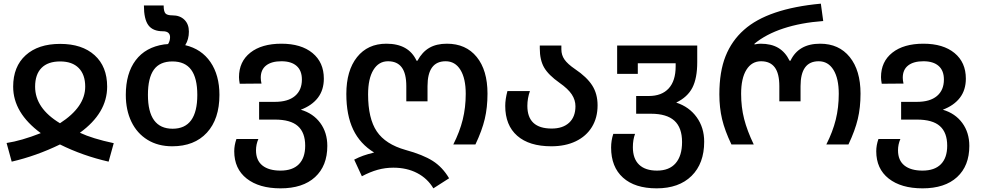

<svg xmlns="http://www.w3.org/2000/svg" viewBox="-20 -790 5370 1050"><path d="M16 -8Q96 -20 203 -62Q52 -173 52 -316Q52 -426 120.5 -488Q189 -550 309 -550Q429 -550 497.5 -488Q566 -426 566 -316Q566 -172 417 -64Q485 -32 602 -7L574 94Q433 62 308 0Q178 63 44 94ZM446 -316Q446 -382 410.5 -418Q375 -454 309 -454Q242 -454 207 -418.5Q172 -383 172 -316Q172 -198 308 -116Q446 -205 446 -316Z M668 -271Q668 -389 722 -460.5Q776 -532 877 -547Q891 -549 899 -549Q910 -566 910 -587Q910 -602 900.5 -610.5Q891 -619 871 -619Q816 -619 791.5 -652Q767 -685 767 -760H875Q875 -728 884.5 -717Q894 -706 923 -706Q964 -706 988.5 -682Q1013 -658 1013 -617Q1013 -575 993 -543Q1082 -522 1131 -450.5Q1180 -379 1180 -271Q1180 -139 1111.5 -64.5Q1043 10 922 10Q844 10 786.5 -25.5Q729 -61 698.5 -124.5Q668 -188 668 -271ZM1059 -271Q1059 -363 1025.5 -408.5Q992 -454 923 -454Q854 -454 821.5 -409Q789 -364 789 -271Q789 -86 924 -86Q1059 -86 1059 -271Z M1261 37Q1261 4 1273 -30H1393Q1380 0 1380 32Q1380 87 1415 115Q1450 143 1514 143Q1580 143 1614.5 108Q1649 73 1649 7Q1649 -65 1609 -100.5Q1569 -136 1484 -136H1397V-233H1484Q1555 -233 1593 -265Q1631 -297 1631 -355Q1631 -404 1602 -429.5Q1573 -455 1519 -455Q1465 -455 1435.5 -432Q1406 -409 1406 -365Q1406 -351 1410 -333L1291 -332Q1287 -354 1287 -368Q1287 -453 1349 -502Q1411 -551 1519 -551Q1627 -551 1689 -500Q1751 -449 1751 -360Q1751 -298 1718.5 -255.5Q1686 -213 1625 -190Q1693 -170 1731.5 -117.5Q1770 -65 1770 8Q1770 117 1703 178.5Q1636 240 1514 240Q1397 240 1329 186.5Q1261 133 1261 37Z M2131 127Q2087 127 2045.5 138.5Q2004 150 1959 174L1917 83Q1942 70 1966 61.5Q1990 53 2026 44Q1949 -3 1911.5 -81.5Q1874 -160 1874 -276Q1874 -404 1932.5 -477.5Q1991 -551 2093 -551Q2215 -551 2258 -458H2263Q2289 -506 2328 -528.5Q2367 -551 2424 -551Q2528 -551 2587 -478.5Q2646 -406 2646 -278Q2646 -202 2631 -139Q2616 -76 2580 0H2459Q2494 -69 2510.5 -135.5Q2527 -202 2527 -277Q2527 -361 2498 -408Q2469 -455 2417 -455Q2318 -455 2318 -319V-236H2202V-319Q2202 -388 2177 -421.5Q2152 -455 2102 -455Q2051 -455 2022 -407.5Q1993 -360 1993 -274Q1993 -142 2040.5 -71.5Q2088 -1 2198 30Q2293 56 2346.5 90Q2400 124 2436 185L2350 240Q2318 186 2261.5 156.5Q2205 127 2131 127Z M2743 -211Q2743 -247 2755 -292H2878Q2864 -252 2864 -211Q2864 -87 2997 -87Q3058 -87 3092.5 -119Q3127 -151 3127 -209Q3127 -243 3107 -273.5Q3087 -304 3040 -337Q2979 -380 2955.5 -421Q2932 -462 2932 -525V-541H3050V-520Q3050 -489 3067 -464.5Q3084 -440 3125 -412Q3189 -369 3218.5 -323Q3248 -277 3248 -214Q3248 -146 3217 -95.5Q3186 -45 3129 -17.5Q3072 10 2995 10Q2874 10 2808.5 -47.5Q2743 -105 2743 -211Z M3322 17Q3322 -22 3334 -58H3453Q3441 -26 3441 15Q3441 78 3475 110.5Q3509 143 3573 143Q3640 143 3675 102.5Q3710 62 3710 -13Q3710 -92 3668 -130Q3626 -168 3540 -168H3459V-265H3528Q3599 -265 3637 -306.5Q3675 -348 3675 -427V-444H3468V-386H3355V-541H3793V-450Q3793 -362 3766.5 -310.5Q3740 -259 3678 -229Q3749 -206 3790 -149Q3831 -92 3831 -15Q3831 104 3762 172Q3693 240 3571 240Q3452 240 3387 181.5Q3322 123 3322 17Z M3914 -274Q3914 -398 3948 -483Q3982 -568 4049 -627Q4179 -743 4469 -770L4482 -675Q4360 -666 4264.5 -634.5Q4169 -603 4106 -551V-547Q4126 -551 4139 -551Q4198 -551 4236.5 -528Q4275 -505 4298 -458H4303Q4347 -551 4465 -551Q4568 -551 4627 -478Q4686 -405 4686 -278Q4686 -202 4671 -139Q4656 -76 4620 0H4499Q4534 -69 4550.5 -135.5Q4567 -202 4567 -277Q4567 -361 4538 -408Q4509 -455 4457 -455Q4358 -455 4358 -319V-236H4242V-319Q4242 -388 4217 -421.5Q4192 -455 4142 -455Q4091 -455 4062 -408.5Q4033 -362 4033 -277Q4033 -204 4049.5 -139.5Q4066 -75 4102 0H3980Q3944 -75 3929 -138Q3914 -201 3914 -274Z M4772 37Q4772 4 4784 -30H4904Q4891 0 4891 32Q4891 87 4926 115Q4961 143 5025 143Q5091 143 5125.5 108Q5160 73 5160 7Q5160 -65 5120 -100.5Q5080 -136 4995 -136H4908V-233H4995Q5066 -233 5104 -265Q5142 -297 5142 -355Q5142 -404 5113 -429.5Q5084 -455 5030 -455Q4976 -455 4946.5 -432Q4917 -409 4917 -365Q4917 -351 4921 -333L4802 -332Q4798 -354 4798 -368Q4798 -453 4860 -502Q4922 -551 5030 -551Q5138 -551 5200 -500Q5262 -449 5262 -360Q5262 -298 5229.5 -255.5Q5197 -213 5136 -190Q5204 -170 5242.5 -117.5Q5281 -65 5281 8Q5281 117 5214 178.5Q5147 240 5025 240Q4908 240 4840 186.5Q4772 133 4772 37Z"/></svg>

Font: Noto Sans Georgian Medium
Style: Regular
Weight: 500
Designer: Monotype Design team
Foundry: Monotype Imaging Inc.
Version: Version 1.000